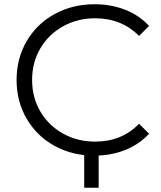

<svg xmlns="http://www.w3.org/2000/svg" viewBox="-20 -726 756 903"><path d="M425 -706Q503 -706 569 -680Q635 -654 681 -604L634 -557Q552 -640 427 -640Q344 -640 276 -602Q208 -564 169.5 -498Q131 -432 131 -350Q131 -268 169.5 -202Q208 -136 276 -98Q344 -60 427 -60Q553 -60 634 -144L681 -97Q635 -47 568.5 -20.5Q502 6 424 6Q320 6 236.5 -40Q153 -86 105.5 -167.5Q58 -249 58 -350Q58 -451 105.5 -532.5Q153 -614 237 -660Q321 -706 425 -706ZM444 157H376V-19H444Z"/></svg>

Font: APTA Sans Regular
Style: Regular
Weight: 400
Version: Version 7.200